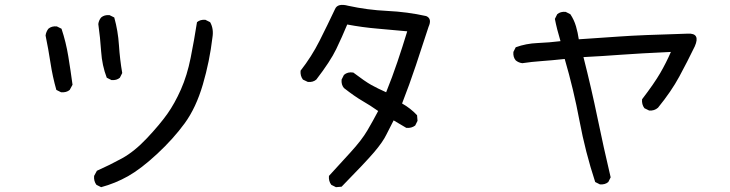

<svg xmlns="http://www.w3.org/2000/svg" viewBox="-20 -733 3040 800"><path d="M401.4 46.9 381.8 37.1Q370.1 21.5 372.1 0L383.8 -21.5Q436.5 -44.9 488.3 -73.2Q540 -101.6 592.8 -157.7Q645.5 -213.9 676.8 -257.8Q708 -301.8 733.9 -360.4Q759.8 -418.9 774.4 -492.2Q789.1 -565.4 800.8 -640.6Q814.5 -652.3 835.9 -650.4L855.5 -640.6Q871.1 -613.3 865.2 -577.1Q853.5 -477.5 825.2 -380.9Q796.9 -284.2 749.5 -219.2Q702.1 -154.3 634.8 -91.8Q567.4 -29.3 513.7 1Q460 31.2 401.4 46.9ZM234.4 -348.6 214.8 -358.4Q199.2 -413.1 190.4 -470.7Q181.6 -528.3 169.9 -585Q171.9 -600.6 181.6 -613.3Q195.3 -625 216.8 -623L236.3 -613.3Q254.9 -557.6 264.6 -498Q274.4 -438.5 282.2 -379.9L270.5 -358.4Q256.8 -346.7 234.4 -348.6ZM444.3 -399.4 424.8 -409.2Q405.3 -460 401.4 -518.6Q397.5 -577.1 389.6 -632.8Q391.6 -648.4 401.4 -660.2Q415 -671.9 436.5 -669.9L456.1 -660.2Q471.7 -604.5 475.6 -544.9Q479.5 -485.4 489.3 -428.7L479.5 -409.2Q465.8 -397.5 444.3 -399.4Z M1379.9 46.9 1360.4 37.1Q1348.6 21.5 1350.6 0Q1391.6 -44.9 1439.5 -97.2Q1487.3 -149.4 1510.7 -189.5Q1534.2 -229.5 1555.7 -270.5Q1522.5 -293.9 1490.2 -312.5Q1458 -331.1 1413.1 -366.2Q1401.4 -379.9 1403.3 -401.4L1413.1 -420.9Q1428.7 -434.6 1452.1 -430.7Q1501 -393.6 1527.3 -378.9Q1553.7 -364.3 1588.9 -348.6Q1614.3 -411.1 1635.7 -474.6Q1657.2 -538.1 1676.8 -602.5Q1614.3 -608.4 1551.8 -613.8Q1489.3 -619.1 1426.8 -630.9Q1405.3 -579.1 1380.9 -528.3Q1356.4 -477.5 1297.9 -401.4Q1284.2 -389.6 1262.7 -391.6L1242.2 -401.4Q1230.5 -417 1232.4 -438.5Q1278.3 -497.1 1311.5 -563Q1344.7 -628.9 1376 -695.3Q1386.7 -720.7 1430.7 -709Q1510.7 -691.4 1593.8 -687.5Q1676.8 -683.6 1755.9 -666Q1781.2 -655.3 1765.6 -621.1Q1739.3 -540 1712.9 -460.9Q1686.5 -381.8 1655.3 -301.8Q1690.4 -282.2 1717.8 -252.9L1719.7 -229.5L1710 -210Q1694.3 -198.2 1672.9 -200.2L1620.1 -231.4Q1604.5 -202.1 1589.8 -171.9Q1575.2 -141.6 1539.1 -99.1Q1502.9 -56.6 1403.3 44.9Z M2479.5 35.2 2460 25.4Q2418.9 -99.6 2394.5 -230Q2370.1 -360.4 2333 -487.3Q2278.3 -481.4 2236.8 -478.5Q2195.3 -475.6 2156.2 -469.7Q2140.6 -471.7 2128.9 -481.4Q2117.2 -495.1 2119.1 -516.6L2128.9 -536.1Q2171.9 -551.8 2220.2 -553.7Q2268.6 -555.7 2315.4 -561.5Q2299.8 -613.3 2292 -654.3L2301.8 -673.8Q2315.4 -685.5 2336.9 -683.6L2356.4 -673.8Q2372.1 -650.4 2379.9 -623.5Q2387.7 -596.7 2391.6 -569.3Q2485.4 -575.2 2564.5 -581.1Q2643.6 -586.9 2845.7 -592.8Q2899.4 -595.7 2875 -540Q2843.8 -475.6 2810.5 -414.1Q2777.3 -352.5 2721.7 -284.2Q2706.1 -270.5 2684.6 -272.5L2665 -282.2Q2653.3 -297.9 2655.3 -319.3Q2706.1 -385.7 2731 -428.7Q2755.9 -471.7 2775.4 -516.6Q2645.5 -510.7 2567.4 -504.9Q2489.3 -499 2411.1 -495.1Q2444.3 -364.3 2469.7 -241.2Q2495.1 -118.2 2524.4 5.9L2514.6 25.4Q2501 37.1 2479.5 35.2Z"/></svg>

Font: JasonHandwriting2
Style: Regular
Weight: 400
Version: Version 1.05.10